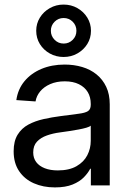

<svg xmlns="http://www.w3.org/2000/svg" viewBox="-20 -815 567 844"><path d="M221.2 8.8Q169.9 8.8 128.9 -9.3Q87.9 -27.3 64 -62.7Q40 -98.1 40 -149.9Q40 -194.8 57.6 -223.1Q75.2 -251.5 104.7 -267.3Q134.3 -283.2 171.4 -291.5Q208.5 -299.8 247.1 -304.7Q295.9 -311.5 325 -314.9Q354 -318.4 366.5 -326.4Q378.9 -334.5 378.9 -354V-358.4Q378.9 -388.2 365.7 -410.2Q352.5 -432.1 326.9 -444.8Q301.3 -457.5 264.6 -457.5Q228.5 -457.5 200.7 -445.3Q172.9 -433.1 156.5 -413.1Q140.1 -393.1 136.2 -369.1L51.8 -375Q58.6 -422.9 87.4 -457.8Q116.2 -492.7 161.9 -512Q207.5 -531.2 264.2 -531.2Q305.2 -531.2 341.3 -520.5Q377.4 -509.8 404.5 -487.8Q431.6 -465.8 447 -433.1Q462.4 -400.4 462.4 -356.4V0H379.4V-73.2H376.5Q367.2 -54.7 348.6 -35.6Q330.1 -16.6 299.1 -3.9Q268.1 8.8 221.2 8.8ZM233.9 -65.9Q284.2 -65.9 316.4 -84.5Q348.6 -103 363.8 -132.6Q378.9 -162.1 378.9 -195.8V-262.7Q374 -257.8 359.9 -253.7Q345.7 -249.5 325.9 -245.8Q306.2 -242.2 284.4 -238.8Q262.7 -235.4 243.2 -232.9Q212.9 -229 186 -219.5Q159.2 -210 142.6 -192.4Q126 -174.8 126 -145Q126 -120.1 139.2 -102.5Q152.3 -85 176.8 -75.4Q201.2 -65.9 233.9 -65.9ZM259.3 -564.5Q226.6 -564.5 199 -579.8Q171.4 -595.2 155.3 -621.3Q139.2 -647.5 139.2 -679.7Q139.2 -711.4 155.3 -737.5Q171.4 -763.7 199 -779.3Q226.6 -794.9 259.3 -794.9Q293 -794.9 320.3 -779.3Q347.7 -763.7 363.8 -737.5Q379.9 -711.4 379.9 -679.7Q379.9 -647.5 363.8 -621.6Q347.7 -595.7 320.3 -580.1Q293 -564.5 259.3 -564.5ZM259.8 -623.5Q283.2 -623.5 299.6 -639.9Q315.9 -656.2 315.9 -679.7Q315.9 -703.1 299.6 -719.5Q283.2 -735.8 259.8 -735.8Q236.3 -735.8 220 -719.5Q203.6 -703.1 203.6 -679.7Q203.6 -656.7 220 -640.1Q236.3 -623.5 259.8 -623.5Z"/></svg>

Font: Inter 28pt
Style: Regular
Weight: 400
Designer: Rasmus Andersson
Foundry: rsms
Version: Version 4.001;git-66647c0bb